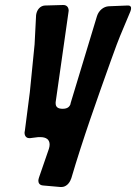

<svg xmlns="http://www.w3.org/2000/svg" viewBox="-20 -752 543 766"><path d="M414 -727C393 -726 374 -710 367 -688L261 -338L262 -339C258 -325 248 -318 230 -318C211 -318 202 -325 202 -340V-344L253 -702C253 -705 254 -707 254 -709C254 -722 247 -732 233 -732H230L159 -730C141 -729 127 -714 124 -692C122 -654 120 -614 118 -575L99 -384L79 -229C78 -227 78 -224 78 -222C78 -210 85 -201 96 -201H101L133 -205H140C165 -205 178 -195 178 -175C178 -170 177 -165 175 -158L136 -45C134 -39 133 -35 133 -31C133 -23 137 -13 152 -12L220 -6H226C241 -6 257 -18 264 -40V-39C311 -199 367 -355 423 -512C438 -554 452 -593 474 -644L500 -706C502 -711 503 -715 503 -720C503 -724 501 -730 491 -730H488Z"/></svg>

Font: Bangerz
Style: Regular
Weight: 400
Designer: vernon adams
Foundry: Vernon Adams
Version: Version 2.10;December 28, 2023;FontCreator 13.0.0.2683 64-bi